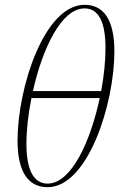

<svg xmlns="http://www.w3.org/2000/svg" viewBox="-20 -767 496 799"><path d="M178 12C346 12 456 -335 456 -553C456 -690 408 -747 332 -747C164 -747 53 -401 53 -182C53 -45 102 12 178 12ZM332 -732C389 -732 419 -678 419 -567C419 -514 413 -452 401 -388H117C156 -562 234 -732 332 -732ZM178 -3C121 -3 90 -58 90 -168C90 -224 97 -291 111 -359H395C357 -181 278 -3 178 -3Z"/></svg>

Font: Source Serif 4 Display Light
Style: Italic
Weight: 300
Italic angle: -12°
Designer: Frank Grießhammer
Foundry: Adobe Systems Incorporated
Version: Version 4.004;hotconv 1.0.117;makeotfexe 2.5.65602